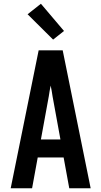

<svg xmlns="http://www.w3.org/2000/svg" viewBox="-20 -1003 540 1023"><path d="M37 0 186 -735H314L463 0H349L319 -164H181L151 0ZM198 -260H302L260 -490Q258 -504 255.5 -518.5Q253 -533 250 -547Q247 -533 244.5 -518.5Q242 -504 240 -490ZM263 -792 127 -927 198 -983 321 -838Z"/></svg>

Font: Iosevka Term
Style: Bold
Weight: 700
Monospace: yes
Designer: Belleve Invis
Foundry: Belleve Invis
Version: Version 30.0.1